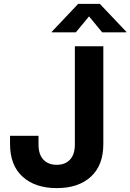

<svg xmlns="http://www.w3.org/2000/svg" viewBox="-20 -968 677 998"><path d="M275.4 9.8Q162.6 9.8 97.4 -49.6Q32.2 -108.9 32.2 -218.8V-262.2H180.2V-216.8Q180.2 -165 205.6 -138.2Q231 -111.3 274.9 -111.3Q318.4 -111.3 343.8 -138.2Q369.1 -165 369.1 -217.3V-727.5H517.1V-218.8Q517.1 -108.9 452.4 -49.6Q387.7 9.8 275.4 9.8ZM374 -799.8H249V-802.7L386.2 -947.8H499L636.7 -802.7V-799.8H511.2L442.9 -882.8Z"/></svg>

Font: Inter 17pt
Style: Bold
Weight: 700
Version: Version 4.001;git-66647c0bb